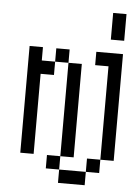

<svg xmlns="http://www.w3.org/2000/svg" viewBox="-56 -730 612 896"><g transform="rotate(5 250.0 -282.0)"><path d="M250 62.5V125H375V62.5ZM250 62.5V0H187.5V62.5ZM375 62.5H437.5V0H375ZM250 0H312.5V-437.5H250ZM437.5 0H500Q500 0 500 -500H375V-437.5H437.5ZM62.5 -500Q62.5 -500 62.5 0H125Q125 0 125 -375H187.5V-437.5H125V-500ZM187.5 -437.5H250V-500H187.5ZM437.5 -687.5Q437.5 -687.5 437.5 -562.5H500Q500 -562.5 500 -687.5Z"/></g></svg>

Font: BFUnifontExMono
Style: Regular
Weight: 500
Version: Version 15.0.06